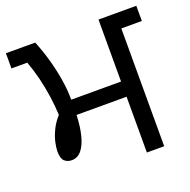

<svg xmlns="http://www.w3.org/2000/svg" viewBox="-121 -733 837 844"><g transform="rotate(-20 298.0 -311.0)"><path d="M426 0V-261H192Q190 -206 179.5 -165.5Q169 -125 150.5 -103Q132 -81 105 -81Q85 -81 71.5 -93Q58 -105 58 -139Q58 -154 63 -178.5Q68 -203 81.5 -232Q95 -261 119 -288Q117 -331 110.5 -376.5Q104 -422 93 -466.5Q82 -511 67 -551H-7V-622H130Q149 -576 163 -526Q177 -476 185 -427Q193 -378 193 -332H426V-622H603V-551H507V0Z"/></g></svg>

Font: gurmukhi115
Style: Regular
Weight: 400
Designer: Jelle Bosma - Monotype Design Team
Foundry: Monotype Imaging Inc.
Version: Version 2.003